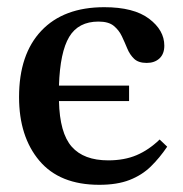

<svg xmlns="http://www.w3.org/2000/svg" viewBox="-20 -505 509 534"><path d="M256 9Q146 9 89.5 -58Q33 -125 33 -235Q33 -354 95 -419.5Q157 -485 270 -485Q352 -485 394.5 -453Q437 -421 437 -378Q437 -355 423.5 -342.5Q410 -330 388 -330Q365 -330 353 -341.5Q341 -353 334 -370Q327 -387 319 -404Q311 -421 296.5 -433Q282 -445 254 -445Q198 -445 172.5 -402.5Q147 -360 144 -267H339V-224H144Q146 -135 179.5 -97Q213 -59 281 -59Q326 -59 360 -73.5Q394 -88 424 -117L445 -97Q424 -66 399.5 -42Q375 -18 340.5 -4.5Q306 9 256 9Z"/></svg>

Font: STIX Two Text Medium
Style: Regular
Weight: 500
Designer: Ross Mills, John Hudson & Paul Hanslow, Tiro Typeworks Ltd; with prior portions MicroPress Inc., and Coen Hoffman.
Foundry: Tiro Typeworks Ltd
Version: Version 2.13 b171